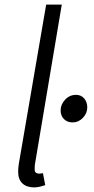

<svg xmlns="http://www.w3.org/2000/svg" viewBox="-20 -806 410 836"><path d="M59 -58Q59 -75 62 -93L181 -786H249L132 -90Q131 -84 131 -67Q131 -58 136.5 -54Q142 -50 150 -50Q157 -50 167 -52L177 0Q149 10 129 10Q96 10 77.5 -7.5Q59 -25 59 -58ZM244 -325Q244 -351 263.5 -372Q283 -393 311 -393Q333 -393 346.5 -377.5Q360 -362 360 -338Q360 -313 341 -293Q322 -273 296 -273Q273 -273 258.5 -287.5Q244 -302 244 -325Z"/></svg>

Font: Nebula Sans Book
Style: Regular
Weight: 400
Italic angle: -9°
Designer: Paul D. Hunt for Adobe (as Source Sans)
Foundry: Nebula Entertainment & Broadcasting LLC
Version: Version 1.010